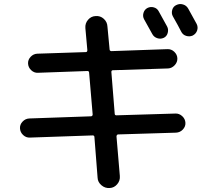

<svg xmlns="http://www.w3.org/2000/svg" viewBox="-20 -856 1040 952"><path d="M710.9 -816.4Q726.6 -824.2 743.2 -819.3Q759.8 -814.5 767.6 -798.8Q802.7 -735.4 808.6 -724.6Q816.4 -710 811.5 -692.4Q806.6 -674.8 791 -668Q775.4 -661.1 758.8 -667Q742.2 -672.9 734.4 -688.5Q700.2 -750 694.3 -760.7Q686.5 -775.4 691.4 -792Q696.3 -808.6 710.9 -816.4ZM854.5 -831.1Q870.1 -838.9 887.2 -834Q904.3 -829.1 913.1 -813.5Q950.2 -746.1 955.1 -737.3Q962.9 -721.7 957.5 -705.1Q952.1 -688.5 935.5 -679.7Q919.9 -672.9 902.8 -678.2Q885.7 -683.6 877.9 -700.2Q865.2 -725.6 836.9 -775.4Q829.1 -790 834 -807.1Q838.9 -824.2 854.5 -831.1ZM127.9 -173.8Q109.4 -172.9 94.7 -186.5Q80.1 -200.2 79.1 -219.7Q78.1 -238.3 91.8 -252.9Q105.5 -267.6 125 -268.6L430.7 -279.3Q438.5 -279.3 439.5 -288.1L421.9 -495.1Q421.9 -503.9 413.1 -503.9L168 -495.1Q149.4 -494.1 134.8 -507.8Q120.1 -521.5 119.1 -541Q118.2 -559.6 131.8 -574.2Q145.5 -588.9 165 -589.8L405.3 -597.7Q413.1 -597.7 413.1 -607.4L403.3 -716.8Q401.4 -740.2 416.5 -757.8Q431.6 -775.4 454.1 -776.4Q477.5 -778.3 494.6 -762.7Q511.7 -747.1 512.7 -724.6L523.4 -611.3Q523.4 -603.5 532.2 -602.5L809.6 -612.3Q829.1 -613.3 843.8 -599.6Q858.4 -585.9 859.4 -567.4Q860.4 -547.9 846.2 -532.7Q832 -517.6 813.5 -516.6L540 -507.8Q532.2 -507.8 532.2 -499L548.8 -292Q548.8 -284.2 557.6 -284.2L849.6 -293Q868.2 -293.9 883.3 -280.3Q898.4 -266.6 899.4 -247.1Q900.4 -228.5 886.7 -213.9Q873 -199.2 852.5 -198.2L566.4 -189.5Q558.6 -189.5 557.6 -179.7L574.2 16.6Q576.2 40 561 57.6Q545.9 75.2 524.4 76.2Q501 78.1 482.9 62.5Q464.8 46.9 463.9 25.4L448.2 -175.8Q448.2 -184.6 439.5 -184.6Z"/></svg>

Font: Rounded Mgen+ 1m medium
Style: Regular
Weight: 500
Designer: [Source Han Sans]
Ryoko NISHIZUKA  (kana & ideographs); Paul D. Hunt (Latin, Greek & Cyrillic); Wenlong ZHANG  (bopomofo
Version: Version 1.059.20150602